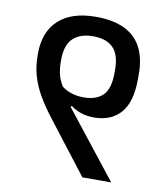

<svg xmlns="http://www.w3.org/2000/svg" viewBox="-75 -704 664 767"><g transform="rotate(10 257.0 -320.5)"><path d="M50 -455.5V-449Q50 -405 61 -366.5Q72 -328 94 -289.8Q116 -251.5 150 -208L310.5 0H427.5L195.5 -294.5L196 -310Q177.5 -331.5 166.5 -350.8Q155.5 -370 150.5 -391.8Q145.5 -413.5 145.5 -441.5V-448Q145.5 -507.5 174.2 -535Q203 -562.5 255.5 -562.5Q310 -562.5 337.2 -534.5Q364.5 -506.5 364.5 -447V-432.5Q364.5 -369 337.8 -342.2Q311 -315.5 260 -315.5Q228.5 -315.5 203.5 -325Q178.5 -334.5 159 -353.5L204.5 -260L220 -273.5Q236 -260.5 260 -252Q284 -243.5 314 -243.5Q383.5 -243.5 422.2 -287.5Q461 -331.5 461 -425V-444.5Q461 -509 438.2 -552.8Q415.5 -596.5 369.2 -618.8Q323 -641 253.5 -641Q154.5 -641 102 -592.5Q49.5 -544 50 -455.5Z"/></g></svg>

Font: Anek Devanagari Medium
Style: Regular
Weight: 500
Designer: Kailash Malviya (Devanagari) & Yesha Goshar (Latin)
Foundry: Ek Type
Version: Version 1.003